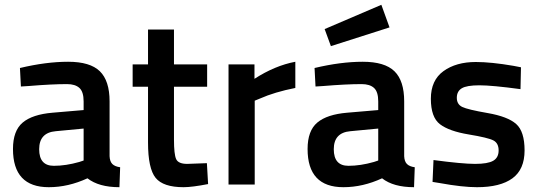

<svg xmlns="http://www.w3.org/2000/svg" viewBox="-20 -768 2242 799"><path d="M436 -346V-118Q437 -96 447.5 -85.5Q458 -75 480 -72L477 11Q391 11 344 -26Q264 11 183 11Q34 11 34 -148Q34 -224 74.5 -258Q115 -292 199 -299L328 -310V-346Q328 -386 310.5 -402Q293 -418 259 -418Q195 -418 99 -410L67 -408L63 -485Q172 -511 263.5 -511Q355 -511 395.5 -471.5Q436 -432 436 -346ZM212 -222Q143 -216 143 -147Q143 -78 204 -78Q254 -78 310 -94L328 -100V-233Z M842 -407H704V-187Q704 -126 713 -106Q722 -86 759 -86L841 -89L846 -2Q779 11 744 11Q659 11 627.5 -28Q596 -67 596 -175V-407H532V-500H596V-645H704V-500H842Z M931 0V-500H1039V-440Q1124 -495 1209 -511V-402Q1123 -385 1062 -358L1040 -349V0Z M1662 -346V-118Q1663 -96 1673.5 -85.5Q1684 -75 1706 -72L1703 11Q1617 11 1570 -26Q1490 11 1409 11Q1260 11 1260 -148Q1260 -224 1300.5 -258Q1341 -292 1425 -299L1554 -310V-346Q1554 -386 1536.5 -402Q1519 -418 1485 -418Q1421 -418 1325 -410L1293 -408L1289 -485Q1398 -511 1489.5 -511Q1581 -511 1621.5 -471.5Q1662 -432 1662 -346ZM1438 -222Q1369 -216 1369 -147Q1369 -78 1430 -78Q1480 -78 1536 -94L1554 -100V-233ZM1331 -647 1567 -748 1601 -654 1357 -576Z M2146 -397Q2028 -413 1975 -413Q1922 -413 1901.5 -400.5Q1881 -388 1881 -361Q1881 -334 1903.5 -323Q1926 -312 2009.5 -297.5Q2093 -283 2128 -252Q2163 -221 2163 -142Q2163 -63 2112.5 -26Q2062 11 1965 11Q1904 11 1811 -6L1780 -11L1784 -102Q1904 -86 1957 -86Q2010 -86 2032.5 -99Q2055 -112 2055 -142Q2055 -172 2033.5 -183.5Q2012 -195 1930.5 -208.5Q1849 -222 1811 -251Q1773 -280 1773 -357Q1773 -434 1825.5 -472Q1878 -510 1960 -510Q2024 -510 2117 -494L2148 -488Z"/></svg>

Font: TitilliumWeb-SemiBold
Style: SemiBold
Weight: 600
Version: Version 1.001;PS 57.000;hotconv 1.0.70;makeotf.lib2.5.55311